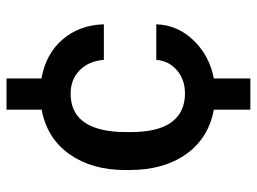

<svg xmlns="http://www.w3.org/2000/svg" viewBox="-121 -563 803 601"><g transform="rotate(-90 280.5 -262.5)"><path d="M288.6 -85Q332 -85 361.3 -110.4Q390.6 -135.7 393.6 -174.8H504.9Q502.9 -108.4 454.8 -58.3Q406.7 -8.3 335.4 5.4V119.6H237.8V5.4Q148.4 -11.2 98.6 -81.3Q48.8 -151.4 48.8 -258.8V-272.5Q48.8 -376.5 98.6 -446.8Q148.4 -517.1 237.8 -533.7V-643.6H335.4V-534.2Q412.6 -520.5 457.8 -467.8Q502.9 -415 504.9 -338.9H393.6Q390.1 -385.7 361.3 -414.3Q332.5 -442.9 288.1 -442.9Q175.8 -442.9 168 -290.5L167.5 -255.4Q167.5 -169.4 198.5 -127.2Q229.5 -85 288.6 -85Z"/></g></svg>

Font: Shabnam Medium FD
Style: Medium-FD
Weight: 500
Foundry: DejaVu fonts team - Redesigned by Saber Rastikerdar - Based on Vazir font
Version: Version 5.0.0